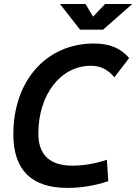

<svg xmlns="http://www.w3.org/2000/svg" viewBox="-20 -918 673 948"><path d="M313 9.8C379.9 9.8 447.3 -1 514.6 -23.4L507.8 -129.4C450.2 -109.9 393.6 -100.1 337.9 -100.1C226.1 -100.1 169.4 -152.8 169.4 -258.8C169.4 -451.7 279.8 -593.3 429.2 -593.3C475.1 -593.3 511.2 -575.7 544.9 -536.6L617.7 -631.3C574.7 -681.2 520.5 -703.1 443.4 -703.1C208.5 -703.1 45.9 -519 45.9 -255.4C45.9 -78.6 135.3 9.8 313 9.8ZM375.5 -771.5H488.8L633.3 -898.4H499L439.5 -835.9L402.3 -898.4H275.9Z"/></svg>

Font: Cascadia Code SemiBold
Style: Italic
Weight: 600
Italic angle: -10°
Monospace: yes
Designer: Aaron Bell
Foundry: Saja Typeworks
Version: Version 2404.023